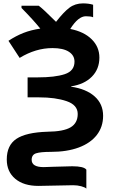

<svg xmlns="http://www.w3.org/2000/svg" viewBox="-20 -887 672 1134"><path d="M412 207Q378 207 310 209Q242 211 207 211Q120 211 70 169Q20 127 20 55Q20 -29 77 -67Q134 -105 260 -109Q355 -110 397 -135Q439 -160 439 -214Q439 -267 373.5 -289.5Q308 -312 210 -312H143V-430H203Q305 -430 362.5 -449Q420 -468 420 -523Q420 -560 386.5 -581.5Q353 -603 290 -603Q191 -603 96 -545L30 -646Q74 -675 118.5 -692.5Q163 -710 218 -718Q177 -769 107 -840V-853H209Q234 -835 311 -758Q356 -816 390 -841.5Q424 -867 470 -867Q504 -867 530 -859V-785Q517 -791 487 -791Q442 -791 395 -716Q476 -700 521.5 -655Q567 -610 567 -547Q567 -479 522.5 -434Q478 -389 400 -377V-375Q489 -362 539 -317.5Q589 -273 589 -203Q589 -138 552 -90Q515 -42 445.5 -16Q376 10 280 10Q219 10 193 18.5Q167 27 167 57Q167 100 238 100L294 98Q399 95 407 95Q475 95 490 115V227Q482 219 459.5 213Q437 207 412 207Z"/></svg>

Font: OpenSansMMV
Style: Bold
Weight: 700
Foundry: Ascender Corporation
Version: Version 4.001